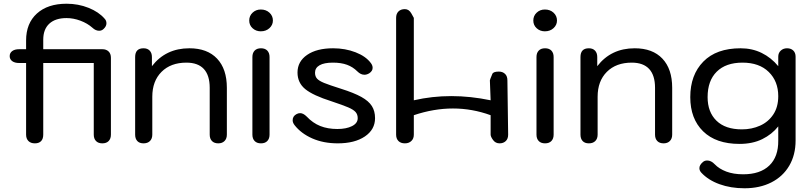

<svg xmlns="http://www.w3.org/2000/svg" viewBox="-20 -759 4346 1030"><path d="M575 -449V-37Q575 -15 563 -2.5Q551 10 529 10Q507 10 495 -2.5Q483 -15 483 -37V-421H212V-37Q212 -14 200.5 -2Q189 10 167 10Q145 10 132.5 -2.5Q120 -15 120 -37V-421H83Q59 -421 45.5 -431Q32 -441 32 -458Q32 -475 45.5 -485Q59 -495 83 -495H120V-542Q120 -634 178 -686.5Q236 -739 337 -739Q400 -739 455 -717Q510 -695 541 -659Q551 -649 551 -634Q551 -618 536 -604Q526 -594 512 -594Q493 -594 476 -610Q449 -634 411.5 -648Q374 -662 337 -662Q277 -662 244.5 -632Q212 -602 212 -546V-495H529Q550 -495 562.5 -483Q575 -471 575 -449Z M705 -37V-453Q705 -500 750 -500Q771 -500 783 -487.5Q795 -475 795 -453V-404Q869 -500 996 -500Q1092 -500 1144.5 -444.5Q1197 -389 1197 -288V-37Q1197 -15 1184.5 -2.5Q1172 10 1151 10Q1129 10 1117 -2.5Q1105 -15 1105 -37V-288Q1105 -355 1073.5 -389Q1042 -423 980 -423Q896 -423 846.5 -373.5Q797 -324 797 -240V-37Q797 -15 784.5 -2.5Q772 10 750 10Q728 10 716.5 -2.5Q705 -15 705 -37Z M1317 -649Q1317 -674 1335 -691Q1353 -708 1379 -708Q1407 -708 1425.5 -691Q1444 -674 1444 -649Q1444 -625 1425.5 -608Q1407 -591 1379 -591Q1353 -591 1335 -607.5Q1317 -624 1317 -649ZM1334 -37V-453Q1334 -475 1346 -487.5Q1358 -500 1380 -500Q1402 -500 1414 -487.5Q1426 -475 1426 -453V-37Q1426 -15 1414 -2.5Q1402 10 1380 10Q1358 10 1346 -2.5Q1334 -15 1334 -37Z M1560 -88Q1550 -101 1550 -114Q1550 -136 1571 -147Q1580 -152 1590 -152Q1607 -152 1625 -134Q1658 -99 1698 -83Q1738 -67 1790 -67Q1838 -67 1868.5 -82.5Q1899 -98 1899 -125Q1899 -145 1887.5 -158Q1876 -171 1848 -183Q1820 -195 1760 -215Q1659 -247 1617.5 -281Q1576 -315 1576 -370Q1576 -429 1627.5 -464.5Q1679 -500 1767 -500Q1832 -500 1887.5 -478.5Q1943 -457 1970 -420Q1979 -408 1979 -395Q1979 -378 1961 -366Q1948 -358 1935 -358Q1915 -358 1897 -376Q1873 -400 1841.5 -411.5Q1810 -423 1766 -423Q1719 -423 1694.5 -409Q1670 -395 1670 -369Q1670 -349 1681 -337Q1692 -325 1719 -314Q1746 -303 1809 -283Q1879 -261 1918.5 -239Q1958 -217 1975 -190Q1992 -163 1992 -125Q1992 -64 1937.5 -27Q1883 10 1792 10Q1715 10 1655 -16.5Q1595 -43 1560 -88Z M2105 -37V-663Q2105 -685 2117.5 -697.5Q2130 -710 2152 -710Q2174 -710 2187 -686.5Q2200 -663 2200 -663V-221Q2396 -266 2612 -221L2608 -328Q2608 -331 2621 -362Q2626 -375 2656 -375Q2677 -375 2690 -362Q2702 -350 2702 -328L2706 -37Q2706 -15 2694 -3Q2681 10 2660 10Q2638 10 2625 -8Q2612 -26 2612 -37V-141Q2414 -213 2200 -141V-37Q2200 -15 2187 -3Q2174 10 2152 10Q2130 10 2117.5 -2.5Q2105 -15 2105 -37Z M2841 -649Q2841 -674 2859 -691Q2877 -708 2903 -708Q2931 -708 2949.5 -691Q2968 -674 2968 -649Q2968 -625 2949.5 -608Q2931 -591 2903 -591Q2877 -591 2859 -607.5Q2841 -624 2841 -649ZM2858 -37V-453Q2858 -475 2870 -487.5Q2882 -500 2904 -500Q2926 -500 2938 -487.5Q2950 -475 2950 -453V-37Q2950 -15 2938 -2.5Q2926 10 2904 10Q2882 10 2870 -2.5Q2858 -15 2858 -37Z M3094 -37V-453Q3094 -500 3139 -500Q3160 -500 3172 -487.5Q3184 -475 3184 -453V-404Q3258 -500 3385 -500Q3481 -500 3533.5 -444.5Q3586 -389 3586 -288V-37Q3586 -15 3573.5 -2.5Q3561 10 3540 10Q3518 10 3506 -2.5Q3494 -15 3494 -37V-288Q3494 -355 3462.5 -389Q3431 -423 3369 -423Q3285 -423 3235.5 -373.5Q3186 -324 3186 -240V-37Q3186 -15 3173.5 -2.5Q3161 10 3139 10Q3117 10 3105.5 -2.5Q3094 -15 3094 -37Z M3742 167Q3732 156 3732 143Q3732 126 3751 110Q3760 102 3774 102Q3795 102 3814 122Q3838 147 3876.5 161.5Q3915 176 3967 176Q4058 176 4107 129Q4156 82 4155 -5V-81Q4121 -38 4069 -12.5Q4017 13 3947 13Q3821 13 3752 -54.5Q3683 -122 3683 -238Q3683 -357 3753 -428.5Q3823 -500 3953 -500Q4015 -500 4066 -475Q4117 -450 4155 -404V-455Q4155 -475 4168.5 -487.5Q4182 -500 4202 -500Q4223 -500 4235.5 -488Q4248 -476 4248 -455V-5Q4248 72 4214 130Q4180 188 4118 219.5Q4056 251 3974 251Q3900 251 3839.5 229Q3779 207 3742 167ZM4155 -243Q4155 -323 4104 -373Q4053 -423 3963 -423Q3874 -423 3825 -374.5Q3776 -326 3776 -238Q3776 -158 3823.5 -111.5Q3871 -65 3960 -65Q4013 -65 4057.5 -85Q4102 -105 4128.5 -145Q4155 -185 4155 -243Z"/></svg>

Font: Kodchasan Medium
Style: Regular
Weight: 500
Designer: Katatrad Aksorn Co.,Ltd.
Foundry: Cadson Demak Co.,Ltd.
Version: Version 1.000; ttfautohint (v1.6)